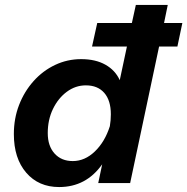

<svg xmlns="http://www.w3.org/2000/svg" viewBox="-20 -740 757 776"><path d="M377 0 393 -76Q328 16 219 16Q136 16 86 -42Q36 -100 36 -198Q36 -261 57 -315.5Q78 -370 115.5 -412Q153 -454 202.5 -477.5Q252 -501 308 -501Q366 -501 406 -478.5Q446 -456 464 -416L493 -552H352L373 -647H513L529 -720H658L643 -647H717L697 -552H623L506 0ZM173 -202Q173 -150 200.5 -119.5Q228 -89 274 -89Q323 -89 363.5 -128Q404 -167 424 -230Q428 -254 428 -278Q428 -334 401.5 -364.5Q375 -395 327 -395Q285 -395 250 -369Q215 -343 194 -299.5Q173 -256 173 -202Z"/></svg>

Font: Wix Madefor Text
Style: Bold Italic
Weight: 700
Italic angle: -12°
Designer: Dalton Maag Ltd
Foundry: Dalton Maag Ltd
Version: Version 3.100